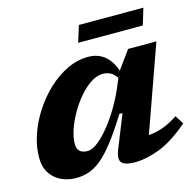

<svg xmlns="http://www.w3.org/2000/svg" viewBox="-103 -797 937 917"><g transform="rotate(-15 365.5 -338.5)"><path d="M392.5 -68.5 457 -229.5H441.5Q393 -151.5 355.2 -103.5Q317.5 -55.5 285.5 -30.2Q253.5 -5 224 4Q194.5 13 163.5 13Q125 13 91.8 -2.2Q58.5 -17.5 37.8 -48.5Q17 -79.5 17 -127Q17 -181.5 36.2 -238.2Q55.5 -295 89.5 -347.5Q123.5 -400 168 -441.5Q212.5 -483 263.2 -507.2Q314 -531.5 366.5 -531.5Q461.5 -531.5 497 -428.5L562 -518.5H702L551.5 -95.5Q588 -98.5 622.8 -110.8Q657.5 -123 697.5 -149.5L724.5 -107Q641.5 -36 574.8 -11.5Q508 13 456 13Q405 13 389.5 -5Q374 -23 392.5 -68.5ZM198.5 -146Q198.5 -97.5 250 -97.5Q273.5 -97.5 303 -121.2Q332.5 -145 363 -183.5Q393.5 -222 420 -267.5Q446.5 -313 464.5 -356.5L481.5 -396.5Q467 -419 450.2 -427Q433.5 -435 413.5 -435Q384.5 -435 354 -415Q323.5 -395 295.8 -362.5Q268 -330 246 -291.2Q224 -252.5 211.2 -214.2Q198.5 -176 198.5 -146ZM339.5 -608.5 364.5 -690H683.5L659 -608.5Z"/></g></svg>

Font: Newsreader Caption
Style: Bold Italic
Weight: 700
Italic angle: -17°
Designer: Hugues Gentile
Foundry: Production Type
Version: Version 1.001